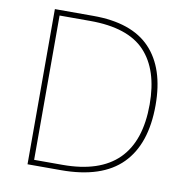

<svg xmlns="http://www.w3.org/2000/svg" viewBox="-80 -792 852 870"><g transform="rotate(10 346.0 -357.0)"><path d="M628 -364Q628 -185 536.5 -92.5Q445 0 257 0H103V-714H280Q457 -714 542.5 -624Q628 -534 628 -364ZM601 -363Q601 -522 522.5 -605.5Q444 -689 270 -689H129V-25H260Q601 -25 601 -363Z"/></g></svg>

Font: Noto Sans Khmer UI Thin
Style: Regular
Weight: 100
Designer: Danh Hong and the Monotype Design Team
Foundry: Monotype Imaging Inc.
Version: Version 2.002; ttfautohint (v1.8.4.7-5d5b)